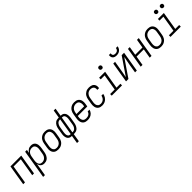

<svg xmlns="http://www.w3.org/2000/svg" viewBox="440 -2573 4621 4621"><g transform="rotate(-45 2750.0 -262.5)"><path d="M10 0 96 -520H464L378 0H317L394 -465H148L71 0Z M474 215 596 -520H657L642 -433Q655 -455 671.5 -473.5Q688 -492 708.5 -504.5Q729 -517 752.5 -522.5Q776 -528 798 -528Q825 -528 850.5 -520.5Q876 -513 894.5 -496.5Q913 -480 924 -457Q935 -434 939 -408.5Q943 -383 941.5 -356Q940 -329 936 -302L916 -182Q912 -159 905 -136Q898 -113 886.5 -91Q875 -69 859 -49.5Q843 -30 821.5 -17Q800 -4 776 2Q752 8 729 8Q702 8 677.5 1Q653 -6 634 -22.5Q615 -39 604.5 -61.5Q594 -84 589 -109L535 215ZM706 -47Q724 -47 743 -51Q762 -55 778.5 -65Q795 -75 809 -89Q823 -103 832.5 -120Q842 -137 847.5 -155Q853 -173 856 -191L876 -311Q880 -331 880.5 -350Q881 -369 878 -387.5Q875 -406 866.5 -422.5Q858 -439 844.5 -451Q831 -463 813 -468Q795 -473 775 -473Q758 -473 740 -469.5Q722 -466 705 -457Q688 -448 674 -434.5Q660 -421 650.5 -404.5Q641 -388 635 -370.5Q629 -353 626 -335L606 -215Q603 -195 602.5 -175.5Q602 -156 604.5 -137Q607 -118 615 -101Q623 -84 636 -71.5Q649 -59 667.5 -53Q686 -47 706 -47Z M1201 8Q1173 8 1145.5 2Q1118 -4 1096 -19Q1074 -34 1059.5 -56.5Q1045 -79 1038.5 -105.5Q1032 -132 1032.5 -160.5Q1033 -189 1038 -218L1058 -338Q1062 -363 1070 -387.5Q1078 -412 1092.5 -435Q1107 -458 1127.5 -476.5Q1148 -495 1172 -507Q1196 -519 1221.5 -523.5Q1247 -528 1272 -528Q1300 -528 1327.5 -522Q1355 -516 1377 -501Q1399 -486 1414 -463.5Q1429 -441 1435.5 -414.5Q1442 -388 1441.5 -359.5Q1441 -331 1436 -302L1416 -182Q1412 -157 1404 -132.5Q1396 -108 1381.5 -85Q1367 -62 1346.5 -43.5Q1326 -25 1302 -13Q1278 -1 1252 3.5Q1226 8 1201 8ZM1201 -47Q1220 -47 1239 -51Q1258 -55 1275.5 -64.5Q1293 -74 1307.5 -88Q1322 -102 1331.5 -119Q1341 -136 1347 -154.5Q1353 -173 1356 -191L1376 -311Q1380 -331 1380.5 -350.5Q1381 -370 1377.5 -388.5Q1374 -407 1365.5 -423.5Q1357 -440 1342.5 -451.5Q1328 -463 1309.5 -468Q1291 -473 1272 -473Q1253 -473 1234.5 -469Q1216 -465 1198.5 -455.5Q1181 -446 1166.5 -432Q1152 -418 1142 -401Q1132 -384 1126 -365.5Q1120 -347 1117 -329L1097 -209Q1094 -189 1093.5 -169.5Q1093 -150 1096 -131.5Q1099 -113 1108 -96.5Q1117 -80 1131 -68.5Q1145 -57 1163.5 -52Q1182 -47 1201 -47Z M1627 215 1661 8H1653Q1633 8 1615 4Q1597 0 1582 -9.5Q1567 -19 1555 -33Q1543 -47 1536 -63.5Q1529 -80 1525.5 -98.5Q1522 -117 1521 -136Q1520 -155 1522.5 -174Q1525 -193 1528 -213L1549 -343Q1553 -365 1559 -387Q1565 -409 1575.5 -430Q1586 -451 1601.5 -470Q1617 -489 1636.5 -502.5Q1656 -516 1679 -522Q1702 -528 1724 -528H1750L1784 -735H1846L1812 -528H1820Q1840 -528 1858.5 -524Q1877 -520 1892 -510.5Q1907 -501 1918.5 -487Q1930 -473 1937.5 -456.5Q1945 -440 1948 -421.5Q1951 -403 1952 -384Q1953 -365 1951 -346Q1949 -327 1946 -307L1924 -177Q1920 -155 1914 -133Q1908 -111 1897.5 -90Q1887 -69 1872 -50Q1857 -31 1837 -17.5Q1817 -4 1794 2Q1771 8 1749 8H1723L1689 215ZM1730 -45H1749Q1765 -45 1781.5 -50.5Q1798 -56 1811 -67.5Q1824 -79 1833.5 -93.5Q1843 -108 1850 -123Q1857 -138 1860.5 -154Q1864 -170 1867 -186L1888 -316Q1891 -333 1893 -350.5Q1895 -368 1893.5 -384.5Q1892 -401 1888.5 -417.5Q1885 -434 1876 -447Q1867 -460 1852 -467.5Q1837 -475 1820 -475H1801ZM1653 -45H1672L1743 -475H1724Q1708 -475 1692 -469.5Q1676 -464 1663 -452.5Q1650 -441 1640.5 -426.5Q1631 -412 1624 -397Q1617 -382 1613.5 -366Q1610 -350 1607 -334L1585 -204Q1583 -187 1581 -169.5Q1579 -152 1580 -135.5Q1581 -119 1585 -102.5Q1589 -86 1598 -73Q1607 -60 1621.5 -52.5Q1636 -45 1653 -45Z M2200 8Q2171 8 2144 2Q2117 -4 2095 -19Q2073 -34 2059 -56.5Q2045 -79 2038.5 -105.5Q2032 -132 2032.5 -160.5Q2033 -189 2038 -218L2058 -338Q2062 -363 2070 -387.5Q2078 -412 2092.5 -435Q2107 -458 2127.5 -476.5Q2148 -495 2172 -507Q2196 -519 2221 -523.5Q2246 -528 2271 -528Q2300 -528 2327.5 -522Q2355 -516 2377 -501Q2399 -486 2414 -463.5Q2429 -441 2435.5 -414.5Q2442 -388 2441.5 -359.5Q2441 -331 2436 -302L2424 -232H2101L2097 -209Q2094 -189 2093 -169Q2092 -149 2096 -130.5Q2100 -112 2109.5 -95.5Q2119 -79 2133 -68Q2147 -57 2165.5 -52Q2184 -47 2204 -47Q2226 -47 2249 -51.5Q2272 -56 2292.5 -68Q2313 -80 2327 -99.5Q2341 -119 2346 -141H2407Q2402 -119 2391.5 -97.5Q2381 -76 2365.5 -58Q2350 -40 2330 -27Q2310 -14 2288.5 -6Q2267 2 2244.5 5Q2222 8 2200 8ZM2372 -288 2376 -311Q2380 -331 2380.5 -350.5Q2381 -370 2377 -388.5Q2373 -407 2365 -423.5Q2357 -440 2342.5 -451.5Q2328 -463 2309.5 -468Q2291 -473 2271 -473Q2253 -473 2234.5 -469Q2216 -465 2198.5 -455.5Q2181 -446 2166.5 -432Q2152 -418 2142 -401Q2132 -384 2126 -365.5Q2120 -347 2117 -329L2110 -288Z M2697 8Q2668 8 2641.5 1.5Q2615 -5 2593.5 -20Q2572 -35 2558 -57.5Q2544 -80 2538 -106.5Q2532 -133 2532.5 -161Q2533 -189 2538 -218L2558 -338Q2562 -363 2570 -387.5Q2578 -412 2592.5 -435Q2607 -458 2627.5 -476.5Q2648 -495 2671.5 -507Q2695 -519 2720.5 -523.5Q2746 -528 2771 -528Q2796 -528 2820 -524Q2844 -520 2865.5 -510.5Q2887 -501 2903 -484.5Q2919 -468 2928.5 -446.5Q2938 -425 2940 -401Q2942 -377 2938 -352L2937 -344H2876L2877 -350Q2881 -375 2876 -399.5Q2871 -424 2855.5 -441Q2840 -458 2816 -465.5Q2792 -473 2767 -473Q2748 -473 2730 -469Q2712 -465 2694.5 -455Q2677 -445 2664 -430.5Q2651 -416 2641 -399.5Q2631 -383 2625.5 -365Q2620 -347 2617 -329L2597 -209Q2594 -189 2593.5 -169.5Q2593 -150 2596 -131.5Q2599 -113 2608 -96.5Q2617 -80 2631 -68.5Q2645 -57 2663 -52Q2681 -47 2701 -47Q2726 -47 2752 -55.5Q2778 -64 2798.5 -82.5Q2819 -101 2831.5 -125.5Q2844 -150 2848 -175V-176H2909V-175Q2905 -151 2896 -127Q2887 -103 2872 -81Q2857 -59 2837.5 -41.5Q2818 -24 2794.5 -12.5Q2771 -1 2746 3.5Q2721 8 2697 8Z M3374 0H3024V-55H3179L3247 -465H3114V-520H3318L3241 -55H3374ZM3310 -618Q3297 -618 3286 -622.5Q3275 -627 3267.5 -636Q3260 -645 3258 -657.5Q3256 -670 3258 -683Q3259 -691 3264 -699.5Q3269 -708 3276.5 -713Q3284 -718 3292.5 -720Q3301 -722 3309 -722Q3322 -722 3333.5 -717.5Q3345 -713 3352 -704Q3359 -695 3361.5 -682.5Q3364 -670 3361 -657Q3360 -649 3355 -640.5Q3350 -632 3343 -627Q3336 -622 3327 -620Q3318 -618 3310 -618Z M3510 0 3596 -520H3657L3622 -312Q3617 -278 3610.5 -244Q3604 -210 3598 -175L3590 -137Q3587 -121 3584 -105.5Q3581 -90 3578 -74L3882 -520H3964L3878 0H3817L3851 -208Q3861 -268 3873 -327.5Q3885 -387 3896 -446L3592 0ZM3793 -600Q3764 -600 3737 -608Q3710 -616 3691.5 -635.5Q3673 -655 3667.5 -683Q3662 -711 3667 -740H3725Q3722 -722 3724.5 -704.5Q3727 -687 3738 -674.5Q3749 -662 3766.5 -657Q3784 -652 3802 -652Q3820 -652 3838.5 -657Q3857 -662 3872 -674.5Q3887 -687 3895.5 -704.5Q3904 -722 3907 -740H3965Q3960 -711 3945.5 -683Q3931 -655 3906.5 -635.5Q3882 -616 3852 -608Q3822 -600 3793 -600Z M4010 0 4096 -520H4157L4120 -297H4366L4403 -520H4464L4378 0H4317L4357 -242H4111L4071 0Z M4701 8Q4673 8 4645.5 2Q4618 -4 4596 -19Q4574 -34 4559.5 -56.5Q4545 -79 4538.5 -105.5Q4532 -132 4532.5 -160.5Q4533 -189 4538 -218L4558 -338Q4562 -363 4570 -387.5Q4578 -412 4592.5 -435Q4607 -458 4627.5 -476.5Q4648 -495 4672 -507Q4696 -519 4721.5 -523.5Q4747 -528 4772 -528Q4800 -528 4827.5 -522Q4855 -516 4877 -501Q4899 -486 4914 -463.5Q4929 -441 4935.5 -414.5Q4942 -388 4941.5 -359.5Q4941 -331 4936 -302L4916 -182Q4912 -157 4904 -132.5Q4896 -108 4881.5 -85Q4867 -62 4846.5 -43.5Q4826 -25 4802 -13Q4778 -1 4752 3.5Q4726 8 4701 8ZM4701 -47Q4720 -47 4739 -51Q4758 -55 4775.5 -64.5Q4793 -74 4807.5 -88Q4822 -102 4831.5 -119Q4841 -136 4847 -154.5Q4853 -173 4856 -191L4876 -311Q4880 -331 4880.5 -350.5Q4881 -370 4877.5 -388.5Q4874 -407 4865.5 -423.5Q4857 -440 4842.5 -451.5Q4828 -463 4809.5 -468Q4791 -473 4772 -473Q4753 -473 4734.5 -469Q4716 -465 4698.5 -455.5Q4681 -446 4666.5 -432Q4652 -418 4642 -401Q4632 -384 4626 -365.5Q4620 -347 4617 -329L4597 -209Q4594 -189 4593.5 -169.5Q4593 -150 4596 -131.5Q4599 -113 4608 -96.5Q4617 -80 4631 -68.5Q4645 -57 4663.5 -52Q4682 -47 4701 -47Z M5374 0H5024V-55H5179L5247 -465H5114V-520H5318L5241 -55H5374ZM5405 -618Q5392 -618 5381 -622.5Q5370 -627 5362.5 -636Q5355 -645 5353 -657.5Q5351 -670 5353 -683Q5354 -691 5359 -699.5Q5364 -708 5371.5 -713Q5379 -718 5387.5 -720Q5396 -722 5404 -722Q5417 -722 5428.5 -717.5Q5440 -713 5447 -704Q5454 -695 5456.5 -682.5Q5459 -670 5456 -657Q5455 -649 5450 -640.5Q5445 -632 5438 -627Q5431 -622 5422 -620Q5413 -618 5405 -618ZM5205 -618Q5192 -618 5181 -622.5Q5170 -627 5162.5 -636Q5155 -645 5153 -657.5Q5151 -670 5153 -683Q5154 -691 5159 -699.5Q5164 -708 5171.5 -713Q5179 -718 5187.5 -720Q5196 -722 5204 -722Q5217 -722 5228.5 -717.5Q5240 -713 5247 -704Q5254 -695 5256.5 -682.5Q5259 -670 5256 -657Q5255 -649 5250 -640.5Q5245 -632 5238 -627Q5231 -622 5222 -620Q5213 -618 5205 -618Z"/></g></svg>

Font: Iosevka Term Curly Lt Obl
Style: Regular
Weight: 300
Italic angle: -9°
Designer: Belleve Invis
Foundry: Belleve Invis
Version: Version 32.3.0